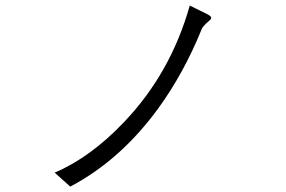

<svg xmlns="http://www.w3.org/2000/svg" viewBox="-20 -737 1040 698"><path d="M729.5 -687.5 669.9 -716.8Q600.6 -471.7 432.6 -294.9Q309.6 -165 178.7 -109.4L235.4 -58.6Q418.9 -155.3 556.6 -344.7Q648.4 -471.7 711.9 -627.9Q714.8 -636.7 722.7 -644.5Q726.6 -649.4 735.4 -657.2Q748 -667 748 -671.9Q748 -678.7 729.5 -687.5Z"/></svg>

Font: Dotum
Style: Regular
Weight: 400
Version: Version 2.21